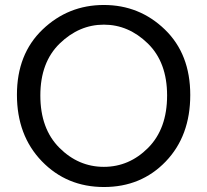

<svg xmlns="http://www.w3.org/2000/svg" viewBox="-20 -744 833 771"><path d="M744 -362.5Q744 -198 645.5 -95.5Q547 7 397.5 7Q248 7 148 -96.5Q48 -200 48 -363.5Q48 -527 151 -625.5Q254 -724 397 -724Q540 -724 642 -625.5Q744 -527 744 -362.5ZM218.5 -150.5Q295 -74 397 -74Q499 -74 575 -150.5Q651 -227 651 -360.5Q651 -494 573.5 -569.5Q496 -645 397 -645Q298 -645 220 -569.5Q142 -494 142 -360.5Q142 -227 218.5 -150.5Z"/></svg>

Font: Sanchez
Style: Regular
Weight: 400
Designer: Daniel Hernández
Foundry: LatinoType
Version: Version 1.001